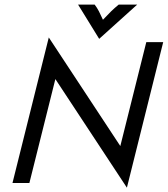

<svg xmlns="http://www.w3.org/2000/svg" viewBox="-20 -812 744 852"><path d="M543.1 20.8 225.7 -461.1 110.4 0H35.4L196.5 -645.8L513.9 -163.9L629.2 -625H704.2ZM420.1 -639.6 326.4 -791.7H400Q411.1 -777.1 419.1 -761.5Q427.1 -745.8 436.8 -724.3Q456.9 -745.8 472.9 -761.5Q488.9 -777.1 506.9 -791.7H588.9Z"/></svg>

Font: Afacad
Style: Italic
Weight: 400
Italic angle: -14°
Designer: Kristian Moeller
Foundry: Dicotype
Version: Version 1.000